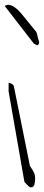

<svg xmlns="http://www.w3.org/2000/svg" viewBox="-25 -798 187 819"><path d="M11.7 -444.3Q17.6 -444.3 24.9 -440.4Q32.2 -436.5 34.2 -429.7L102.5 -90.8Q114.3 -73.2 119.6 -62.5Q125 -51.8 125 -34.2Q125 -25.4 122.1 -12.2Q119.1 1 108.4 1H104.5Q102.5 1 102.5 0Q100.6 -1 96.7 -3.9L82 -18.6Q79.1 -21.5 79.1 -22.5L11.7 -408.2ZM-4.9 -772.5Q-3.9 -773.4 0 -774.9Q3.9 -776.4 5.9 -777.3Q13.7 -778.3 22 -775.4Q30.3 -772.5 37.6 -767.1Q44.9 -761.7 51.3 -755.9Q57.6 -750 62.5 -744.1Q68.4 -737.3 77.1 -726.6Q85.9 -715.8 95.7 -703.6Q105.5 -691.4 114.3 -680.7Q123 -669.9 128.9 -663.1Q130.9 -660.2 133.3 -651.9Q135.7 -643.6 135.7 -640.6Q137.7 -633.8 141.1 -622.1Q144.5 -610.4 133.8 -604.5L119.1 -612.3Z"/></svg>

Font: Waiting for the Sunrise
Style: Regular
Weight: 300
Version: Version 1.001 2001